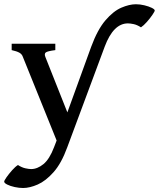

<svg xmlns="http://www.w3.org/2000/svg" viewBox="-49 -665 766 926"><path d="M62.5 241.7Q43 241.7 21.7 237.1Q0.5 232.4 -14.2 225.1Q-28.8 217.8 -28.8 210.9Q-28.8 206.1 -17.6 189.9Q-6.3 173.8 9.3 156.2Q24.9 138.7 37.6 130.9Q56.6 143.1 73.5 146.7Q90.3 150.4 101.1 150.4Q131.3 150.4 160.6 126.5Q189.9 102.5 211.9 44.4L224.1 12.7L61.5 -390.1Q57.1 -403.8 44.4 -410.9Q31.7 -418 7.3 -423.3V-454.1H217.8V-423.3Q180.2 -418.5 171.9 -412.1Q163.6 -405.8 169.9 -390.1L275.9 -123L390.6 -439Q421.4 -522.5 459.5 -566.9Q497.6 -611.3 536.1 -627.9Q574.7 -644.5 606.4 -644.5Q626.5 -644.5 647.5 -639.4Q668.5 -634.3 682.9 -627.2Q697.3 -620.1 697.3 -614.3Q697.3 -609.9 686 -593.3Q674.8 -576.7 659.2 -559.1Q643.6 -541.5 630.9 -533.2Q611.8 -545.4 595.2 -548.8Q578.6 -552.2 567.9 -552.2Q498 -552.2 456.1 -440.4L275.4 45.4Q247.1 123 209.2 165.5Q171.4 208 132.8 224.9Q94.2 241.7 62.5 241.7Z"/></svg>

Font: David Libre Medium
Style: Regular
Weight: 500
Designer: Ismar David, J. Victor Gaultney, Annie Olsen and Meir Sadan
Foundry: Monotype Imaging Inc. & SIL International
Version: Version 1.100; ttfautohint (v1.8.4.7-5d5b)